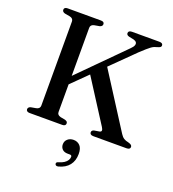

<svg xmlns="http://www.w3.org/2000/svg" viewBox="-166 -826 1086 1207"><g transform="rotate(20 377.0 -222.5)"><path d="M201 -263.5 536.5 -601Q551 -615 555 -626.5Q559 -638 553.8 -646Q548.5 -654 534.5 -658L503 -664.5Q493 -667 488.8 -671.5Q484.5 -676 484.5 -683Q484.5 -691 490.5 -695.5Q496.5 -700 508.5 -700H691.5Q704 -700 709.8 -695.5Q715.5 -691 715.5 -683Q715.5 -676 710.2 -671.8Q705 -667.5 689 -663Q680 -661 671.8 -657.5Q663.5 -654 653.2 -646.8Q643 -639.5 628 -626.2Q613 -613 590.5 -592L219 -225.5ZM338.5 -380.5 428 -454 670.5 -74.5Q681 -58 693.5 -50Q706 -42 723.5 -39Q740 -34.5 745.2 -29.2Q750.5 -24 750.5 -17Q750.5 -9 744.5 -4.5Q738.5 0 726 0H505Q492.5 0 486.5 -4.8Q480.5 -9.5 480.5 -17.5Q480.5 -24.5 485 -29.2Q489.5 -34 498 -35.5L531.5 -41Q542.5 -43.5 543.2 -51.5Q544 -59.5 535 -73.5ZM247 -68.5Q247 -58 252.8 -51.8Q258.5 -45.5 269.5 -42.5L301.5 -36.5Q312 -33 315.8 -28.8Q319.5 -24.5 319.5 -17Q319.5 -9.5 314 -4.8Q308.5 0 296.5 0H78Q66.5 0 60.8 -4.8Q55 -9.5 55 -17Q55 -31.5 73 -36.5L107 -42.5Q119 -45 125.2 -51.5Q131.5 -58 131.5 -68.5V-631.5Q131.5 -642 125.2 -648.5Q119 -655 107 -657.5L73 -663.5Q55 -668.5 55 -683Q55 -691 60.8 -695.5Q66.5 -700 78 -700H300Q312.5 -700 318 -695.5Q323.5 -691 323.5 -683Q323.5 -668.5 305.5 -663.5L271.5 -657.5Q259.5 -655 253.2 -648.5Q247 -642 247 -631.5ZM391 158.5Q366.5 158.5 354 145.5Q341.5 132.5 341.5 113.5Q341.5 91.5 357.2 77.8Q373 64 396.5 64Q423 64 439.8 81.8Q456.5 99.5 456.5 136.5Q456.5 182 432.8 212.2Q409 242.5 362.5 254.5Q353.5 256.5 348.2 254Q343 251.5 341.5 246Q339.5 240.5 342.5 235.8Q345.5 231 354 229Q376 223 390.2 213.5Q404.5 204 411.2 192.5Q418 181 418 170Q418 158.5 405.5 158.5Z"/></g></svg>

Font: Fraunces 24pt
Style: Regular
Weight: 400
Version: Version 1.000;[b76b70a41]